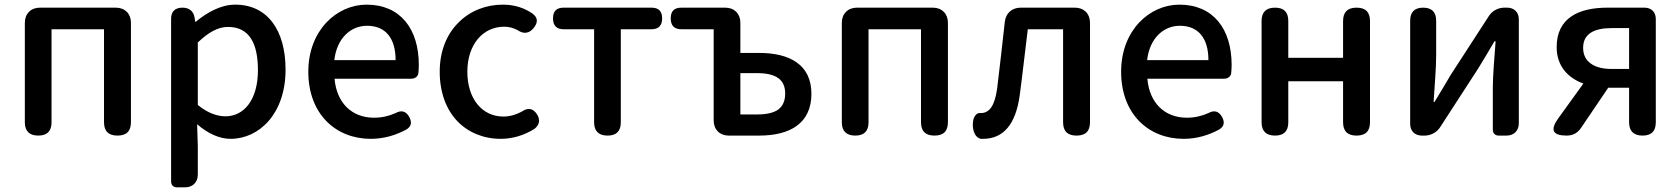

<svg xmlns="http://www.w3.org/2000/svg" viewBox="-20 -584 7238 827"><path d="M87 -275V-57C87 -19 107 0 145 0C183 0 202 -19 202 -57V-458H428V-58C428 -19 447 0 486 0C525 0 544 -19 544 -58V-486C544 -525 518 -551 479 -551H315H152C113 -551 87 -525 87 -486Z M717 -164V198C717 213 727 223 742 223H774H777C810 223 832 201 832 168V45L829 -49C875 -9 925 14 973 14C1097 14 1210 -95 1210 -284C1210 -454 1132 -564 993 -564C931 -564 871 -530 823 -490H821L818 -509C813 -537 794 -551 766 -551C735 -551 717 -535 717 -504ZM832 -333V-401C878 -445 919 -468 962 -468C1054 -468 1091 -397 1091 -282C1091 -154 1031 -83 951 -83C918 -83 875 -96 832 -132V-266Z M1688 -245H1752C1768 -245 1780 -255 1782 -268C1783 -279 1784 -291 1784 -304C1784 -459 1705 -564 1559 -564C1431 -564 1308 -454 1308 -275C1308 -93 1426 14 1577 14C1634 14 1686 -2 1730 -26C1752 -39 1755 -57 1743 -80C1729 -105 1709 -111 1684 -97C1655 -84 1625 -77 1591 -77C1496 -77 1430 -140 1421 -245H1599ZM1486 -325H1420C1431 -421 1492 -473 1561 -473C1641 -473 1684 -419 1684 -325H1552Z M1950 -62C1997 -13 2063 14 2137 14C2187 14 2238 -1 2282 -29C2303 -45 2308 -67 2294 -90C2277 -118 2254 -122 2227 -103C2203 -90 2176 -82 2148 -82C2057 -82 1993 -158 1993 -275C1993 -391 2059 -469 2152 -469C2172 -469 2190 -464 2208 -455C2235 -436 2260 -439 2280 -465C2298 -489 2297 -508 2273 -526C2239 -549 2198 -564 2146 -564C2074 -564 2006 -538 1956 -488C1906 -439 1874 -367 1874 -275C1874 -184 1903 -111 1950 -62Z M2539 -229V-57C2539 -19 2559 0 2597 0C2635 0 2654 -19 2654 -57V-458H2786C2817 -458 2832 -474 2832 -505C2832 -536 2817 -551 2786 -551H2597H2408C2377 -551 2362 -536 2362 -505C2362 -474 2377 -458 2408 -458H2539Z M3054 -229V-65C3054 -26 3080 0 3119 0H3250C3382 0 3475 -52 3475 -180C3475 -305 3382 -356 3250 -356H3169V-486C3169 -525 3143 -551 3104 -551H3019H2915C2884 -551 2869 -536 2869 -505C2869 -474 2884 -458 2915 -458H3054ZM3332 -112C3312 -98 3282 -91 3241 -91H3169V-180V-269H3241C3323 -269 3362 -241 3362 -181C3362 -150 3352 -127 3332 -112Z M3606 -275V-57C3606 -19 3626 0 3664 0C3702 0 3721 -19 3721 -57V-458H3947V-58C3947 -19 3966 0 4005 0C4044 0 4063 -19 4063 -58V-486C4063 -525 4037 -551 3998 -551H3834H3671C3632 -551 3606 -525 3606 -486Z M4675 -275V-486C4675 -525 4649 -551 4610 -551H4495H4376C4339 -551 4312 -527 4308 -490C4297 -394 4287 -298 4275 -203C4265 -128 4241 -97 4205 -97C4204 -97 4203 -97 4203 -97C4187 -100 4175 -82 4172 -66C4166 -35 4174 7 4205 14C4208 14 4211 14 4214 14C4303 14 4355 -50 4372 -172C4385 -268 4395 -363 4407 -458H4559V-58C4559 -19 4578 0 4617 0C4656 0 4675 -19 4675 -58V-275Z M5189 -245H5253C5269 -245 5281 -255 5283 -268C5284 -279 5285 -291 5285 -304C5285 -459 5206 -564 5060 -564C4932 -564 4809 -454 4809 -275C4809 -93 4927 14 5078 14C5135 14 5187 -2 5231 -26C5253 -39 5256 -57 5244 -80C5230 -105 5210 -111 5185 -97C5156 -84 5126 -77 5092 -77C4997 -77 4931 -140 4922 -245H5100ZM4987 -325H4921C4932 -421 4993 -473 5062 -473C5142 -473 5185 -419 5185 -325H5053Z M5881 -275V-493C5881 -532 5862 -551 5823 -551C5784 -551 5765 -532 5765 -493V-335H5529V-494C5529 -532 5510 -551 5472 -551C5434 -551 5414 -532 5414 -494V-57C5414 -19 5434 0 5472 0C5510 0 5529 -19 5529 -57V-234H5647H5765V-58C5765 -19 5784 0 5823 0C5862 0 5881 -19 5881 -58V-275Z M6522 -275V-501C6522 -531 6502 -551 6472 -551H6459C6433 -551 6407 -537 6393 -515L6229 -262C6210 -229 6179 -178 6159 -145H6155C6159 -215 6166 -288 6166 -345V-495C6166 -532 6147 -551 6110 -551C6073 -551 6054 -532 6054 -495V-50C6054 -20 6074 0 6104 0H6117C6143 0 6169 -14 6183 -36L6347 -289C6367 -321 6397 -372 6417 -406H6422C6417 -335 6410 -262 6410 -205V-25C6410 -10 6420 0 6435 0H6466H6469C6501 0 6522 -21 6522 -53Z M6831 -311C6810 -326 6799 -349 6799 -378C6799 -437 6844 -463 6922 -463H6997V-375V-287H6922C6883 -287 6852 -295 6831 -311ZM7112 -275V-502C7112 -532 7093 -551 7063 -551H7008H6904C6780 -551 6685 -507 6685 -381C6685 -298 6735 -248 6800 -224L6691 -73C6656 -24 6668 0 6728 0C6755 0 6775 -11 6790 -33L6907 -206H6908H6997V-57C6997 -19 7017 0 7055 0C7093 0 7112 -19 7112 -57V-275Z"/></svg>

Font: GenSenRounded2 TW M
Style: Regular
Weight: 500
Version: Version 2.100;PS 2.1;hotconv 16.6.51;makeotf.lib2.5.65220 DE